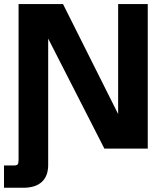

<svg xmlns="http://www.w3.org/2000/svg" viewBox="-21 -723 809 934"><path d="M69.3 0V-703.1H285.6L600.6 -74.7L553.7 -71.8V-703.1H697.8V0H486.8L164.1 -631.8L213.4 -635.3V0ZM-1.5 190.4V82H44.9Q60.5 82 64.9 76.7Q69.3 71.3 69.3 55.2V-13.2H213.4V79.6Q213.4 133.3 182.4 161.9Q151.4 190.4 92.3 190.4Z"/></svg>

Font: Schibsted Grotesk
Style: Bold
Weight: 700
Designer: Bakken & Baeck AS, Henrik Kongsvoll
Foundry: Schibsted ASA
Version: Version 1.100;gftools[0.9.25]